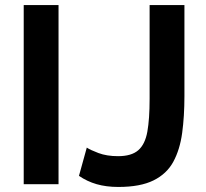

<svg xmlns="http://www.w3.org/2000/svg" viewBox="-20 -730 817 761"><path d="M74 0V-710H212V0ZM324 -145Q337 -136 370 -123.5Q403 -111 448 -111Q501 -111 528 -134.5Q555 -158 564 -208Q573 -258 573 -338V-710H711V-349Q711 -269 702 -203Q693 -137 667 -89Q641 -41 588.5 -15Q536 11 449 11Q401 11 363 0Q325 -11 293 -33Z"/></svg>

Font: Raleway
Style: Bold
Weight: 700
Designer: Matt McInerney, Pablo Impallari, Rodrigo Fuenzalida
Foundry: Matt McInerney, Pablo Impallari, Rodrigo Fuenzalida
Version: Version 4.026